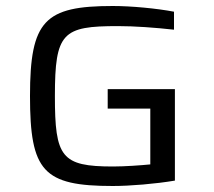

<svg xmlns="http://www.w3.org/2000/svg" viewBox="-20 -612 713 640"><path d="M356 8C413 8 498 1 563 -10V-315H339V-250H481V-64C451 -61 396 -57 357 -57C184 -57 163 -88 163 -292C163 -504 189 -525 373 -525C429 -525 497 -520 560 -513V-573C502 -584 418 -592 356 -592C129 -592 80 -544 80 -292C80 -41 124 8 356 8Z"/></svg>

Font: Saira UNSAM SC
Style: Regular
Weight: 400
Designer: Hector Gatti with collaboration of the Omnibus-Type team
Foundry: Omnibus-Type
Version: Version 1.072;PS 001.072;hotconv 1.0.88;makeotf.lib2.5.64775